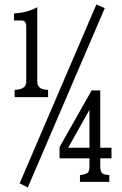

<svg xmlns="http://www.w3.org/2000/svg" viewBox="-20 -805 540 850"><path d="M385.7 -404.8H423.8V-150.9H473.6V-104H423.8V-68.8Q423.8 -42.5 436 -35.6Q443.4 -31.7 463.9 -29.8V0H334V-29.8Q364.3 -32.7 371.1 -43.9Q376 -51.8 376 -68.8V-104H243.7V-153.8ZM376 -318.8 281.7 -150.9H376ZM42 -714.4V-745.1Q102.1 -749.5 145 -772.9V-442.9Q145 -407.7 192.9 -407.2V-375H44.9V-407.2Q96.2 -408.7 96.2 -442.9V-688Q96.2 -714.4 75.2 -714.4ZM406.7 -785.2 443.8 -769 103 24.9 66.9 6.8Z"/></svg>

Font: BIZ UDMincho
Style: Regular
Weight: 400
Monospace: yes
Designer: TypeBank Co., Ltd.
Foundry: Morisawa Inc.
Version: Version 1.06